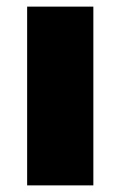

<svg xmlns="http://www.w3.org/2000/svg" viewBox="-20 -560 364 580"><path d="M262 -540V0H62V-540Z"/></svg>

Font: Pathway Extreme 28pt ExtraBold
Style: Regular
Weight: 800
Designer: Eduardo Rodriguez Tunni
Foundry: Eduardo Rodriguez Tunni
Version: Version 1.001;gftools[0.9.26]